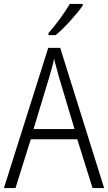

<svg xmlns="http://www.w3.org/2000/svg" viewBox="-20 -959 551 979"><path d="M360 -301H151L231 -565Q237 -587 244 -611Q251 -635 256 -660Q261 -637 268.5 -611Q276 -585 281 -565ZM452 0H511L287 -715H226L0 0H59L137 -249H374ZM402 -939H336Q293 -866 227 -790V-780H264Q298 -808 339 -853.5Q380 -899 402 -931Z"/></svg>

Font: Noto Sans UI SemiCondensed Light
Style: Regular
Weight: 300
Width: 4
Designer: Monotype Design Team
Foundry: Monotype Imaging Inc.
Version: Version 1.901